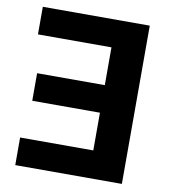

<svg xmlns="http://www.w3.org/2000/svg" viewBox="-82 -798 776 869"><g transform="rotate(10 306.5 -363.5)"><path d="M536.2 -727.3V0H46.2V-126.8H382.5V-300.1H71.4V-426.8H382.5V-600.5H44.7V-727.3Z"/></g></svg>

Font: Cannonade
Style: Bold
Weight: 700
Designer: Rasmus Andersson
Foundry: rsms
Version: Version 3.012;git-f93a4a705